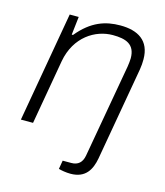

<svg xmlns="http://www.w3.org/2000/svg" viewBox="-108 -621 761 885"><g transform="rotate(15 272.0 -178.0)"><path d="M311 182C383 182 408 135 418 80L496 -365C499 -382 500 -399 500 -414C500 -504 441 -538 357 -538C287 -538 221 -517 157 -439H151L161 -526H118L26 0H84L138 -309C160 -430 252 -486 335 -486C397 -486 442 -471 442 -404C442 -392 440 -379 438 -364L359 83C353 116 334 133 302 133H261L254 174C267 178 290 182 311 182Z"/></g></svg>

Font: Archivo ExtraLight
Style: Italic
Weight: 200
Italic angle: -10°
Designer: Hector Gatti
Foundry: Omnibus-Type
Version: Version 2.001